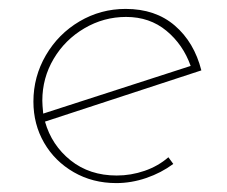

<svg xmlns="http://www.w3.org/2000/svg" viewBox="-20 -405 510 431"><path d="M242 -11Q274 -11 304.5 -21.5Q335 -32 358 -52L369 -37Q342 -17 308.5 -5.5Q275 6 241 6Q188 6 145.5 -18.5Q103 -43 79 -84.5Q55 -126 55 -177Q55 -233 83 -281Q111 -329 158.5 -357Q206 -385 262 -385Q329 -385 372.5 -347.5Q416 -310 432 -247L81 -132Q96 -79 138.5 -45Q181 -11 242 -11ZM263 -367Q213 -367 169.5 -341.5Q126 -316 100.5 -273Q75 -230 75 -179Q75 -170 77 -150L408 -257Q391 -305 353.5 -336Q316 -367 263 -367Z"/></svg>

Font: Josefin Sans Thin
Style: Italic
Weight: 200
Italic angle: -7°
Designer: Santiago Orozco
Foundry: Typemade
Version: Version 2.000